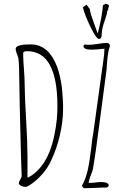

<svg xmlns="http://www.w3.org/2000/svg" viewBox="-20 -991 668 1020"><path d="M80 -18Q80 -24 88 -38Q96 -51 95 -58L92 -146L85 -419L83 -540Q82 -651 78 -679Q76 -690 70 -704Q63 -723 63 -731Q63 -755 139 -755H144Q195 -755 232 -720Q261 -693 284 -635Q300 -589 308 -532Q312 -502 315 -440V-409Q315 -347 298.5 -274.5Q282 -202 252 -139Q234 -99 205.5 -67Q177 -35 151 -16.5Q125 2 116 2Q104 2 92 -4Q80 -10 80 -18ZM131 -49Q168 -68 197 -104.5Q226 -141 243 -185Q258 -222 268 -269.5Q278 -317 282 -358Q285 -394 285 -427Q285 -719 124 -719Q103 -719 103 -708Q103 -673 107 -625Q111 -576 111 -542Q111 -487 119 -351Q126 -233 126 -161V-49ZM415 -4Q435 -39 445.5 -85Q456 -131 464 -199Q470 -259 476 -287L522 -619Q525 -639 527 -654Q535 -708 535 -732Q524 -732 502 -729L468 -727Q423 -727 423 -747L430 -755Q436 -753 454 -753Q468 -753 501 -758Q527 -763 548 -763Q564 -763 564 -745Q553 -721 548 -649Q546 -614 544 -605L514 -378Q489 -182 474 -95Q473 -85 462 -59Q451 -32 451 -19L484 -21Q505 -24 516 -24Q558 -24 558 -4L549 5Q516 5 490 7L430 9Q422 9 415 -4ZM421 -953 440 -966 457 -943Q457 -935 465 -909Q475 -881 484.5 -853Q494 -825 499 -813Q522 -900 527 -963L541 -971Q559 -968 559 -959Q559 -958 555 -948L556 -943L548 -928L549 -922L538 -886Q520 -838 520 -805Q520 -784 505 -784Q496 -784 476 -819Q456 -854 439 -896Q422 -938 421 -953Z"/></svg>

Font: Amatic SC
Style: Regular
Weight: 400
Designer: Multiple Designers
Foundry: Vernon Adams
Version: Version 2.505